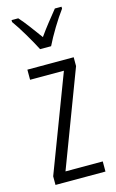

<svg xmlns="http://www.w3.org/2000/svg" viewBox="-119 -879 518 861"><g transform="rotate(-15 140.5 -448.5)"><path d="M259 -66H27V-106L196 -551H39V-598H254V-557L86 -113H259ZM118 -672Q100 -707 74.5 -750Q49 -793 28 -822V-831H59Q78 -810 100.5 -780Q123 -750 144 -721Q166 -752 185 -776Q204 -800 229 -831H260V-822Q237 -791 211.5 -749Q186 -707 169 -672Z"/></g></svg>

Font: Noto Sans Malayalam UI ExtraCondensed Light
Style: Regular
Weight: 300
Width: 2
Designer: Jelle Bosma - Monotype Design Team
Foundry: Monotype Imaging Inc.
Version: Version 2.104; ttfautohint (v1.8.4.7-5d5b)